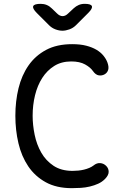

<svg xmlns="http://www.w3.org/2000/svg" viewBox="-20 -970 640 1000"><path d="M60 -367Q60 -443 76.5 -510.5Q93 -578 128.5 -629Q164 -680 220 -710Q276 -740 356 -740Q398 -740 429 -732Q460 -724 482 -711Q504 -698 518 -681Q532 -664 539 -646Q548 -622 543.5 -606.5Q539 -591 525 -583Q511 -575 494.5 -577.5Q478 -580 464 -600Q451 -619 423 -634.5Q395 -650 351 -650Q300 -650 262.5 -626.5Q225 -603 200 -564Q175 -525 162.5 -474Q150 -423 150 -367Q150 -319 160.5 -268Q171 -217 195 -175Q219 -133 259 -106.5Q299 -80 358 -80Q372 -80 387.5 -81.5Q403 -83 417.5 -86.5Q432 -90 445 -95.5Q458 -101 467 -108Q484 -122 502 -120.5Q520 -119 533 -106Q546 -93 546 -75Q546 -57 526 -37Q511 -22 491 -13Q471 -4 448 1.5Q425 7 401 8.5Q377 10 354 10Q274 10 218 -21Q162 -52 127 -104Q92 -156 76 -224Q60 -292 60 -367ZM192 -950Q209 -950 223.5 -944Q238 -938 250 -926L277 -900Q291 -886 306 -886Q321 -886 335 -900L364 -927Q376 -938 390 -944Q404 -950 421 -950Q454 -950 458.5 -938Q463 -926 440 -903L376 -839Q361 -824 341.5 -817Q322 -810 305 -810Q288 -810 269 -817Q250 -824 235 -839L172 -902Q148 -926 153 -938Q158 -950 192 -950Z"/></svg>

Font: Maple Mono NF
Style: Regular
Weight: 400
Monospace: yes
Designer: subframe7536
Version: Version 7.000